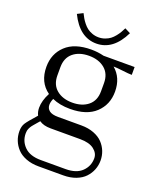

<svg xmlns="http://www.w3.org/2000/svg" viewBox="-178 -894 981 1205"><g transform="rotate(20 312.5 -292.0)"><path d="M128.9 -772.9 166.5 -792Q174.8 -775.4 182.4 -762.2Q189.9 -749 202.9 -732.9Q215.8 -716.8 229.7 -706.3Q243.7 -695.8 263.7 -688.5Q283.7 -681.2 306.2 -681.2Q328.6 -681.2 348.6 -688.5Q368.7 -695.8 382.6 -706.3Q396.5 -716.8 409.4 -732.9Q422.4 -749 429.9 -762.2Q437.5 -775.4 445.8 -792L483.4 -772.9Q418.5 -639.6 306.2 -639.6Q193.8 -639.6 128.9 -772.9ZM83.5 41.5Q83.5 93.8 120.6 130.1Q157.7 166.5 230 166.5H395Q467.3 166.5 504.4 130.1Q541.5 93.8 541.5 41.5Q541.5 7.3 509.8 -17.1Q478 -41.5 417.5 -41.5H219.7Q171.4 -41.5 143.6 -61.5Q139.2 -56.6 130.9 -46.9Q122.6 -37.1 119.6 -33.7Q116.7 -30.3 110.6 -23.2Q104.5 -16.1 102.5 -13.2Q100.6 -10.3 96.7 -4.6Q92.8 1 91.8 4.2Q90.8 7.3 88.4 12.2Q85.9 17.1 85.4 21.2Q85 25.4 84.2 30.5Q83.5 35.6 83.5 41.5ZM146 -368.7Q146 -306.6 186.3 -273.2Q226.6 -239.7 291.5 -239.7Q356.9 -239.7 397.2 -272.9Q437.5 -306.2 437.5 -368.7V-422.9Q437.5 -484.9 397 -518.6Q356.4 -552.2 291.5 -552.2Q226.1 -552.2 186 -518.8Q146 -485.4 146 -422.9ZM458.5 -541.5Q521 -487.8 521 -396Q521 -309.1 461.9 -253.4Q402.8 -197.8 291.5 -197.8Q222.2 -197.8 171.9 -220.7Q161.6 -197.3 161.6 -178.2Q161.6 -154.3 179.9 -139.6Q198.2 -125 238.8 -125H395Q441.9 -125 478.8 -110.8Q515.6 -96.7 538.1 -73Q560.5 -49.3 572 -20Q583.5 9.3 583.5 41.5Q583.5 73.7 572 103Q560.5 132.3 538.1 156.2Q515.6 180.2 478.8 194.3Q441.9 208.5 395 208.5H230Q183.1 208.5 146.2 194.3Q109.4 180.2 86.9 156.2Q64.5 132.3 53 103Q41.5 73.7 41.5 41.5Q41.5 9.3 54.7 -11.7Q67.9 -32.7 118.7 -89.4Q107.4 -111.8 107.4 -138.7Q107.4 -186.5 136.2 -240.7Q62.5 -293.5 62.5 -396Q62.5 -482.9 121.3 -538.3Q180.2 -593.8 291.5 -593.8Q335.9 -593.8 376 -583.5H583.5V-531.2Q562.5 -531.2 521 -536.4Q479.5 -541.5 458.5 -541.5Z"/></g></svg>

Font: Resagnicto
Style: Regular
Weight: 500
Version: Version 0.9991